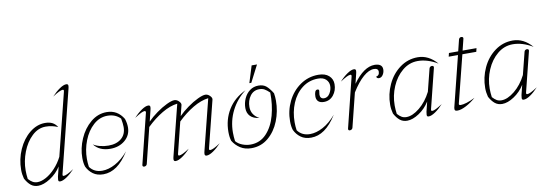

<svg xmlns="http://www.w3.org/2000/svg" viewBox="-57 -1149 4416 1550"><g transform="rotate(-10 2151.0 -374.0)"><path d="M364 -49Q363 -46 363 -41Q363 -33 372 -33Q395 -33 456 -74Q424 -39 391 -16.5Q358 6 336 6Q328 6 324.5 2.5Q321 -1 321 -9Q321 -18 324 -34L344 -115Q310 -61 255 -25.5Q200 10 155 10Q120 10 95.5 -10Q71 -30 51 -67Q41 -104 41 -140Q41 -228 76 -306.5Q111 -385 170 -432.5Q229 -480 296 -480Q332 -480 356 -467.5Q380 -455 396 -429Q348 -450 296 -450Q234 -450 183.5 -402Q133 -354 104.5 -279.5Q76 -205 76 -129Q76 -94 81 -59Q99 -39 116 -29.5Q133 -20 155 -20Q187 -20 225.5 -41Q264 -62 300.5 -101Q337 -140 363 -191L491 -703Q492 -706 492 -711Q492 -719 483 -719Q461 -719 399 -678Q431 -713 464 -735.5Q497 -758 519 -758Q535 -758 535 -743Q535 -733 531 -718Z M554 -77Q544 -107 544 -149Q544 -228 577.5 -305Q611 -382 670 -431Q729 -480 801 -480Q890 -480 938 -400Q950 -364 950 -330Q950 -265 901.5 -224Q853 -183 781 -183Q691 -183 646 -243Q668 -228 702 -219.5Q736 -211 771 -211Q837 -211 876.5 -244.5Q916 -278 916 -338Q916 -366 908 -408Q867 -450 802 -450Q738 -450 687 -404Q636 -358 607.5 -285Q579 -212 579 -135Q579 -102 584 -69Q620 -20 686 -20Q737 -20 793 -50Q849 -80 901 -141Q852 -63 800 -26.5Q748 10 690 10Q639 10 605.5 -14.5Q572 -39 554 -77Z M1012 -11 1113 -419Q1114 -421 1114 -425Q1114 -429 1111.5 -432Q1109 -435 1105 -435Q1094 -435 1074.5 -425.5Q1055 -416 1021 -394Q1054 -430 1086.5 -452Q1119 -474 1141 -474Q1157 -474 1157 -459Q1157 -449 1153 -434L1131 -344Q1163 -377 1207.5 -409Q1252 -441 1293 -460.5Q1334 -480 1356 -480Q1376 -480 1393 -463Q1410 -446 1407 -432L1385 -344Q1417 -377 1461.5 -409Q1506 -441 1547 -460.5Q1588 -480 1610 -480Q1630 -480 1647 -463Q1664 -446 1661 -432L1565 -49Q1564 -46 1564 -41Q1564 -33 1573 -33Q1596 -33 1657 -74Q1625 -39 1592 -16.5Q1559 6 1537 6Q1521 6 1521 -9Q1521 -19 1525 -34L1629 -448Q1569 -441 1503 -402Q1437 -363 1374 -302L1311 -49Q1310 -46 1310 -41Q1310 -33 1319 -33Q1341 -33 1403 -74Q1371 -39 1338 -16.5Q1305 6 1283 6Q1267 6 1267 -9Q1267 -19 1271 -34L1375 -448Q1315 -441 1249 -402Q1183 -363 1120 -302L1048 -11Q1046 -3 1039.5 1.5Q1033 6 1025 6Q1017 6 1013.5 1.5Q1010 -3 1012 -11Z M1752 -77Q1742 -108 1742 -151Q1742 -253 1792 -334Q1842 -415 1936 -459Q1860 -401 1818.5 -318Q1777 -235 1777 -140Q1777 -106 1782 -69Q1801 -46 1834 -33Q1867 -20 1901 -20Q1979 -20 2031.5 -75.5Q2084 -131 2108 -219Q2132 -307 2130 -406Q2106 -429 2088.5 -438.5Q2071 -448 2047 -448Q1999 -448 1971.5 -410Q1944 -372 1944 -320Q1944 -254 2008 -219Q1959 -225 1934.5 -250.5Q1910 -276 1910 -317Q1910 -358 1927 -395.5Q1944 -433 1974.5 -455.5Q2005 -478 2045 -478Q2085 -478 2109.5 -457Q2134 -436 2159 -395Q2164 -365 2164 -334Q2164 -247 2132.5 -168Q2101 -89 2042 -39.5Q1983 10 1904 10Q1851 10 1813 -14.5Q1775 -39 1752 -77ZM2020 -648H2064L1993 -510H1977Z M2257 -77Q2247 -107 2247 -149Q2247 -236 2284 -312Q2321 -388 2387.5 -434Q2454 -480 2536 -480Q2592 -480 2622.5 -452.5Q2653 -425 2653 -383Q2653 -331 2623 -293.5Q2593 -256 2544 -256Q2514 -256 2498.5 -270.5Q2483 -285 2483 -311Q2483 -333 2489 -348.5Q2495 -364 2509 -364Q2522 -364 2522 -351Q2522 -346 2520 -338Q2518 -330 2518 -319Q2518 -303 2526.5 -294Q2535 -285 2551 -285Q2580 -285 2598 -314Q2616 -343 2616 -375Q2616 -407 2593.5 -428.5Q2571 -450 2529 -450Q2455 -450 2398.5 -406.5Q2342 -363 2312 -291Q2282 -219 2282 -135Q2282 -102 2287 -69Q2323 -20 2389 -20Q2440 -20 2496 -50Q2552 -80 2604 -141Q2555 -63 2503 -26.5Q2451 10 2393 10Q2342 10 2308.5 -14.5Q2275 -39 2257 -77Z M2698 -11 2799 -419Q2800 -422 2800 -427Q2800 -435 2791 -435Q2780 -435 2760.5 -425.5Q2741 -416 2707 -394Q2740 -430 2772.5 -452Q2805 -474 2827 -474Q2843 -474 2843 -459Q2843 -449 2839 -434L2820 -356Q2909 -480 2998 -480Q3028 -480 3044.5 -468Q3061 -456 3061 -432Q3061 -408 3048 -388Q3035 -368 3015 -368Q2998 -368 2994 -384Q3006 -385 3014 -394.5Q3022 -404 3022 -420Q3022 -448 2986 -448Q2946 -448 2899 -407.5Q2852 -367 2803 -288L2734 -11Q2732 -3 2725.5 1.5Q2719 6 2711 6Q2703 6 2699.5 1.5Q2696 -3 2698 -11Z M3384 -41Q3384 -33 3393 -33Q3404 -33 3423.5 -42.5Q3443 -52 3477 -74Q3444 -38 3411.5 -16Q3379 6 3357 6Q3349 6 3345.5 2.5Q3342 -1 3342 -9Q3342 -18 3345 -34L3365 -115Q3331 -60 3278 -25Q3225 10 3180 10Q3145 10 3120.5 -10Q3096 -30 3076 -67Q3066 -104 3066 -140Q3066 -227 3102.5 -305.5Q3139 -384 3204.5 -432Q3270 -480 3351 -480Q3440 -480 3509 -400Q3425 -450 3346 -450Q3276 -450 3220 -403.5Q3164 -357 3132.5 -283Q3101 -209 3101 -129Q3101 -94 3106 -59Q3124 -39 3140.5 -29.5Q3157 -20 3179 -20Q3229 -20 3287 -67Q3345 -114 3384 -191L3430 -374Q3432 -382 3438 -386.5Q3444 -391 3452 -391Q3460 -391 3464 -386.5Q3468 -382 3466 -374L3385 -49Q3384 -46 3384 -41Z M3614 -55Q3613 -53 3613 -50Q3613 -40 3627 -40Q3646 -40 3676.5 -49Q3707 -58 3746 -78Q3706 -43 3664.5 -21.5Q3623 0 3594 0Q3582 0 3576.5 -3.5Q3571 -7 3571 -16Q3571 -27 3575 -40L3675 -441H3599L3606 -470H3682L3705 -563Q3710 -580 3727 -580Q3735 -580 3739 -575Q3743 -570 3741 -563L3718 -470H3832L3825 -441H3711Z M4163 -41Q4163 -33 4172 -33Q4183 -33 4202.5 -42.5Q4222 -52 4256 -74Q4223 -38 4190.5 -16Q4158 6 4136 6Q4128 6 4124.5 2.5Q4121 -1 4121 -9Q4121 -18 4124 -34L4144 -115Q4110 -60 4057 -25Q4004 10 3959 10Q3924 10 3899.5 -10Q3875 -30 3855 -67Q3845 -104 3845 -140Q3845 -227 3881.5 -305.5Q3918 -384 3983.5 -432Q4049 -480 4130 -480Q4219 -480 4288 -400Q4204 -450 4125 -450Q4055 -450 3999 -403.5Q3943 -357 3911.5 -283Q3880 -209 3880 -129Q3880 -94 3885 -59Q3903 -39 3919.5 -29.5Q3936 -20 3958 -20Q4008 -20 4066 -67Q4124 -114 4163 -191L4209 -374Q4211 -382 4217 -386.5Q4223 -391 4231 -391Q4239 -391 4243 -386.5Q4247 -382 4245 -374L4164 -49Q4163 -46 4163 -41Z"/></g></svg>

Font: Srisakdi
Style: Regular
Weight: 400
Designer: Cadson Demak Co.,Ltd.
Foundry: Cadson Demak Co.,Ltd.
Version: Version 1.000